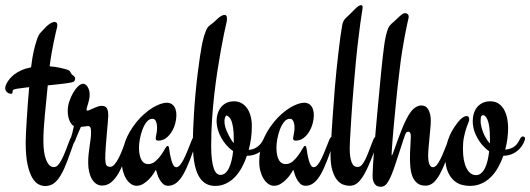

<svg xmlns="http://www.w3.org/2000/svg" viewBox="-96 -716 2062 747"><path d="M194.8 -169.9Q179.2 -125 166.7 -91.8Q154.3 -58.6 141.6 -36.4Q128.9 -14.2 114.3 -3.2Q99.6 7.8 79.1 7.8Q67.4 7.8 54.2 1.2Q41 -5.4 29.8 -23.9Q18.6 -42.5 11.2 -75.9Q3.9 -109.4 3.9 -163.1Q3.9 -177.2 5.1 -200.4Q6.3 -223.6 8.1 -252.2Q9.8 -280.8 12.2 -312.7Q14.6 -344.7 17.6 -377Q15.1 -376.5 13.2 -376.2Q11.2 -376 8.8 -376Q-17.6 -373 -29.8 -370.8Q-42 -368.7 -44.4 -366.2Q-46.9 -364.3 -46.9 -361.6Q-46.9 -358.9 -47.1 -356.7Q-47.4 -354.5 -48.6 -352.8Q-49.8 -351.1 -53.7 -351.1Q-56.2 -351.1 -59.8 -352.3Q-63.5 -353.5 -67.1 -356.2Q-70.8 -358.9 -73.2 -363Q-75.7 -367.2 -75.7 -373Q-75.7 -378.4 -73.5 -384.3Q-71.3 -390.1 -67.9 -395.5Q-64.5 -401.4 -57.9 -409.7Q-51.3 -418 -40.3 -426.5Q-29.3 -435.1 -13.2 -442.4Q2.9 -449.7 24.9 -454.1Q27.3 -474.6 30 -490.5Q32.7 -506.3 35.6 -518.8Q38.6 -531.2 41.3 -541.3Q43.9 -551.3 46.9 -559.6Q52.7 -578.6 61.5 -588.6Q70.3 -598.6 81.5 -609.9Q93.8 -622.1 102.3 -626.2Q110.8 -630.4 115.2 -630.9Q119.6 -630.9 123.3 -628.2Q127 -625.5 127 -618.7Q127 -614.7 126.5 -612.1Q126 -609.4 125.5 -607.4Q124 -602.1 120.8 -588.4Q117.7 -574.7 113.5 -554.9Q109.4 -535.2 105 -510.5Q100.6 -485.8 97.2 -458Q123.5 -456.1 141.4 -451.4Q159.2 -446.8 163.1 -445.8Q171.4 -442.9 174.3 -440.4Q177.2 -438 179.7 -432.1Q181.6 -428.2 184.3 -425.8Q187 -423.3 189.7 -421.4Q192.4 -419.4 194.3 -417Q196.3 -414.6 196.3 -410.2Q196.3 -406.2 194.3 -402.6Q192.4 -398.9 189.9 -397.9Q186.5 -396 177.2 -394.3Q168 -392.6 154.8 -390.9Q141.6 -389.2 124.8 -387.5Q107.9 -385.7 89.8 -383.8Q84 -323.2 78.4 -267.1Q72.8 -210.9 72.8 -167Q72.8 -144.5 75.4 -126Q78.1 -107.4 83.5 -94Q88.9 -80.6 96.4 -73.2Q104 -65.9 113.8 -65.9Q122.6 -65.9 129.9 -74Q137.2 -82 144.5 -96.2Q151.9 -110.4 159.4 -129.9Q167 -149.4 175.8 -172.9Q180.2 -185.1 188.5 -185.1Q196.3 -185.1 196.3 -176.3Q196.3 -174.8 195.8 -172.9Q195.3 -170.9 194.8 -169.9Z M414.1 -169.9Q402.8 -131.8 391.1 -99.6Q379.4 -67.4 366.2 -43.9Q353 -20.5 337.2 -7.3Q321.3 5.9 301.3 5.9Q276.9 5.9 262 -18.8Q247.1 -43.5 247.1 -84Q247.1 -101.6 248.8 -117.2Q250.5 -132.8 252.7 -147.5Q254.9 -162.1 256.6 -175.8Q258.3 -189.5 258.3 -202.6Q258.3 -216.8 254.9 -221.2Q251.5 -225.6 246.1 -225.6Q245.1 -225.6 244.1 -225.3Q243.2 -225.1 240.5 -224.9Q237.8 -224.6 232.7 -223.9Q227.5 -223.1 218.8 -222.2Q213.4 -210.4 210 -202.4Q206.5 -194.3 204.1 -188.5Q201.7 -182.6 200 -178.5Q198.2 -174.3 196.8 -169.9Q192.9 -160.6 189.9 -158.4Q187 -156.2 183.1 -156.2Q180.2 -156.2 178 -158.7Q175.8 -161.1 175.8 -165.5Q175.8 -168.5 177.2 -172.6Q178.7 -176.8 180.9 -183.3Q183.1 -189.9 185.8 -200.2Q188.5 -210.4 191.4 -225.6Q181.6 -230 174.6 -246.3Q167.5 -262.7 167.5 -284.7Q167.5 -302.7 173.6 -321.3Q179.7 -339.8 188.7 -355.2Q197.8 -370.6 208.3 -380.4Q218.8 -390.1 227.1 -390.1Q237.8 -390.1 245.4 -377.2Q252.9 -364.3 252.9 -347.7Q252.9 -338.9 251 -329.8Q249 -320.8 246.8 -313.2Q244.6 -305.7 242.7 -299.6Q240.7 -293.5 240.7 -290Q240.7 -285.6 244.1 -285.6Q246.6 -285.6 252.9 -288.1L276.9 -298.8Q290 -304.2 299.3 -304.2Q314.9 -304.2 320.1 -294.4Q325.2 -284.7 325.2 -265.6Q325.2 -257.3 323.2 -236.6Q321.3 -215.8 319.1 -190.7Q316.9 -165.5 315.2 -140.6Q313.5 -115.7 313.5 -100.1Q313.5 -83 317.1 -75Q320.8 -66.9 333 -66.9Q341.8 -66.9 350.3 -77.1Q358.9 -87.4 366.7 -103Q374.5 -118.7 381.6 -137.2Q388.7 -155.8 394.5 -172.9Q398.9 -185.1 407.2 -185.1Q415 -185.1 415 -176.3Q415 -174.8 414.8 -173.3Q414.6 -171.9 414.1 -169.9Z M669.9 -169.9Q655.3 -126 642.6 -93Q629.9 -60.1 617.2 -37.8Q604.5 -15.6 590.1 -4.4Q575.7 6.8 558.1 6.8Q545.9 6.8 537.8 -1Q529.8 -8.8 524.4 -18.6Q519 -28.3 516.4 -37.4Q513.7 -46.4 512.7 -49.3Q512.2 -50.3 511.7 -52.2Q511.2 -54.2 510.3 -54.2Q509.3 -54.2 508.5 -52.7Q507.8 -51.3 506.8 -49.8Q505.4 -46.4 499 -37.1Q492.7 -27.8 483.2 -18.1Q473.6 -8.3 461.4 -0.7Q449.2 6.8 435.1 6.8Q423.8 6.8 413.3 -0.5Q402.8 -7.8 395 -20.3Q387.2 -32.7 382.6 -49.8Q377.9 -66.9 377.9 -86.4Q377.9 -128.9 391.4 -166.3Q404.8 -203.6 435.1 -241.2Q449.7 -259.3 466.1 -273.4Q482.4 -287.6 498 -297.1Q513.7 -306.6 528.1 -311.5Q542.5 -316.4 552.7 -316.4Q559.6 -316.4 566.4 -314Q573.2 -311.5 578.6 -305.7Q584 -299.8 587.2 -290.3Q590.3 -280.8 590.3 -267.1Q590.3 -252.4 585.7 -235.4Q581.1 -218.3 572 -203.4Q563 -188.5 549.8 -178.7Q536.6 -168.9 520 -168.9Q509.8 -168.9 509.8 -176.8Q509.8 -182.1 512.5 -194.3Q515.1 -206.5 515.1 -217.8Q515.1 -222.2 514.6 -228.3Q514.2 -234.4 512.2 -240.2Q510.3 -246.1 506.8 -250Q503.4 -253.9 497.6 -253.9Q484.4 -253.9 474.6 -241.7Q464.8 -229.5 458.3 -211.9Q451.7 -194.3 448.2 -175.3Q444.8 -156.2 444.8 -142.6Q444.8 -124 447.8 -111.6Q450.7 -99.1 455.6 -91.6Q460.4 -84 466.8 -80.8Q473.1 -77.6 480 -77.6Q496.1 -77.6 508.8 -88.6Q521.5 -99.6 530.8 -113Q540 -126.5 546.1 -137.5Q552.2 -148.4 556.2 -148.4Q560.5 -148.4 562 -138.2Q564.9 -116.2 568.4 -102.1Q571.8 -87.9 575.2 -79.8Q578.6 -71.8 582.3 -68.6Q585.9 -65.4 589.8 -65.4Q597.2 -65.4 604.5 -74Q611.8 -82.5 619.1 -97.2Q626.5 -111.8 634.3 -131.3Q642.1 -150.9 650.9 -172.9Q656.2 -185.1 663.6 -185.1Q670.9 -185.1 670.9 -176.3Q670.9 -172.9 669.9 -169.9Z M942.4 -185.1Q945.3 -185.1 947.5 -183.1Q949.7 -181.2 949.7 -176.8Q949.7 -172.9 947.8 -168.5Q936.5 -138.7 914.3 -124.3Q892.1 -109.9 865.7 -109.9H864.7Q856.4 -85.9 845 -64.7Q833.5 -43.5 818.1 -27.3Q802.7 -11.2 783.4 -2Q764.2 7.3 741.2 7.3Q720.7 7.3 706.1 -1Q691.4 -9.3 681.9 -23.4Q672.4 -37.6 666.7 -55.7Q661.1 -73.7 658.4 -93.3Q655.8 -112.8 655 -132.3Q654.3 -151.9 654.3 -168.9Q654.3 -184.1 655.5 -213.1Q656.7 -242.2 658.9 -278.1Q661.1 -314 664.8 -354Q668.5 -394 673.3 -432.1Q678.2 -470.2 682.1 -496.6Q686 -522.9 689.7 -541.7Q693.4 -560.5 697.3 -573.5Q701.2 -586.4 706.1 -598.1Q709 -605.5 712.6 -609.9Q716.3 -614.3 721.2 -618.2Q726.1 -622.1 731.7 -626.2Q737.3 -630.4 744.1 -637.2Q756.3 -649.4 764.6 -653.8Q772.9 -658.2 777.8 -658.2Q787.1 -658.2 787.1 -643.6Q787.1 -639.6 786.6 -635.7Q786.1 -631.8 785.2 -628.4Q781.7 -614.3 776.1 -587.2Q770.5 -560.1 763.9 -523.9Q757.3 -487.8 750.5 -443.8Q743.7 -399.9 738 -351.3Q732.4 -302.7 729 -251.2Q725.6 -199.7 725.6 -148.4Q725.6 -117.7 728.3 -96.2Q731 -74.7 735.6 -61.3Q740.2 -47.9 746.8 -41.7Q753.4 -35.6 761.7 -35.6Q772.9 -35.6 781.2 -43.2Q789.6 -50.8 795.4 -63.5Q801.3 -76.2 805.2 -92.8Q809.1 -109.4 811 -127.9Q796.9 -137.7 784.9 -151.4Q772.9 -165 764.4 -180.7Q755.9 -196.3 751.2 -212.9Q746.6 -229.5 746.6 -245.1Q746.6 -260.3 751 -274.2Q755.4 -288.1 763.9 -298.8Q772.5 -309.6 785.2 -315.7Q797.9 -321.8 814.9 -321.8Q829.1 -321.8 841.6 -315.7Q854 -309.6 863.5 -297.4Q873 -285.2 878.4 -266.8Q883.8 -248.5 883.8 -224.1Q883.8 -202.6 880.9 -179.4Q877.9 -156.2 871.6 -132.8Q890.1 -133.8 905.3 -144.8Q920.4 -155.8 928.2 -172.9Q933.1 -185.1 942.4 -185.1ZM803.2 -172.9Q805.7 -168.9 808.1 -165.5Q810.5 -162.1 813 -158.7Q813.5 -163.1 813.5 -167.5Q813.5 -171.9 813.5 -176.3Q813.5 -201.2 811 -217.8Q808.6 -234.4 804.7 -244.9Q800.8 -255.4 795.4 -260.5Q790 -265.6 784.2 -267.1Q777.3 -258.3 777.3 -244.1Q777.3 -227.1 785.4 -207.8Q793.5 -188.5 803.2 -172.9Z M1204.6 -169.9Q1189.9 -126 1177.2 -93Q1164.6 -60.1 1151.9 -37.8Q1139.2 -15.6 1124.8 -4.4Q1110.4 6.8 1092.8 6.8Q1080.6 6.8 1072.5 -1Q1064.5 -8.8 1059.1 -18.6Q1053.7 -28.3 1051 -37.4Q1048.3 -46.4 1047.4 -49.3Q1046.9 -50.3 1046.4 -52.2Q1045.9 -54.2 1044.9 -54.2Q1043.9 -54.2 1043.2 -52.7Q1042.5 -51.3 1041.5 -49.8Q1040 -46.4 1033.7 -37.1Q1027.3 -27.8 1017.8 -18.1Q1008.3 -8.3 996.1 -0.7Q983.9 6.8 969.7 6.8Q958.5 6.8 948 -0.5Q937.5 -7.8 929.7 -20.3Q921.9 -32.7 917.2 -49.8Q912.6 -66.9 912.6 -86.4Q912.6 -128.9 926 -166.3Q939.5 -203.6 969.7 -241.2Q984.4 -259.3 1000.7 -273.4Q1017.1 -287.6 1032.7 -297.1Q1048.3 -306.6 1062.7 -311.5Q1077.1 -316.4 1087.4 -316.4Q1094.2 -316.4 1101.1 -314Q1107.9 -311.5 1113.3 -305.7Q1118.7 -299.8 1121.8 -290.3Q1125 -280.8 1125 -267.1Q1125 -252.4 1120.4 -235.4Q1115.7 -218.3 1106.7 -203.4Q1097.7 -188.5 1084.5 -178.7Q1071.3 -168.9 1054.7 -168.9Q1044.4 -168.9 1044.4 -176.8Q1044.4 -182.1 1047.1 -194.3Q1049.8 -206.5 1049.8 -217.8Q1049.8 -222.2 1049.3 -228.3Q1048.8 -234.4 1046.9 -240.2Q1044.9 -246.1 1041.5 -250Q1038.1 -253.9 1032.2 -253.9Q1019 -253.9 1009.3 -241.7Q999.5 -229.5 992.9 -211.9Q986.3 -194.3 982.9 -175.3Q979.5 -156.2 979.5 -142.6Q979.5 -124 982.4 -111.6Q985.4 -99.1 990.2 -91.6Q995.1 -84 1001.5 -80.8Q1007.8 -77.6 1014.6 -77.6Q1030.8 -77.6 1043.5 -88.6Q1056.2 -99.6 1065.4 -113Q1074.7 -126.5 1080.8 -137.5Q1086.9 -148.4 1090.8 -148.4Q1095.2 -148.4 1096.7 -138.2Q1099.6 -116.2 1103 -102.1Q1106.4 -87.9 1109.9 -79.8Q1113.3 -71.8 1116.9 -68.6Q1120.6 -65.4 1124.5 -65.4Q1131.8 -65.4 1139.2 -74Q1146.5 -82.5 1153.8 -97.2Q1161.1 -111.8 1168.9 -131.3Q1176.8 -150.9 1185.5 -172.9Q1190.9 -185.1 1198.2 -185.1Q1205.6 -185.1 1205.6 -176.3Q1205.6 -172.9 1204.6 -169.9Z M1369.6 -185.1Q1372.6 -185.1 1374.8 -182.9Q1377 -180.7 1377 -176.8Q1377 -173.3 1375.5 -169.9Q1365.7 -141.6 1356.7 -117.9Q1347.7 -94.2 1338.9 -74.2Q1330.6 -55.2 1323 -41.5Q1315.4 -27.8 1308.3 -18.6Q1301.3 -9.3 1294.2 -3.7Q1287.1 2 1279.8 4.4Q1272.5 6.8 1262.7 6.8Q1252 6.8 1239.3 2.2Q1226.6 -2.4 1215.6 -15.6Q1204.6 -28.8 1197.3 -52.5Q1189.9 -76.2 1189.9 -114.3Q1189.9 -124.5 1191.2 -148.9Q1192.4 -173.3 1194.6 -207.8Q1196.8 -242.2 1200 -285.6Q1203.1 -329.1 1207 -377.4Q1209.5 -407.2 1213.1 -442.6Q1216.8 -478 1220.7 -511.7Q1224.6 -545.4 1228.5 -573.7Q1232.4 -602.1 1235.4 -618.2Q1238.8 -635.3 1248.5 -645Q1258.3 -654.8 1270.5 -666Q1274.9 -670.4 1279.8 -675.5Q1284.7 -680.7 1289.6 -685.1Q1294.4 -689.5 1299.1 -692.6Q1303.7 -695.8 1308.1 -695.8Q1314.9 -695.8 1314.9 -689Q1314.9 -683.6 1312.5 -669.4Q1310.1 -655.3 1305.7 -624Q1301.3 -592.8 1295.2 -539.8Q1289.1 -486.8 1282.2 -403.8Q1280.8 -387.2 1278.8 -364.3Q1276.9 -341.3 1274.9 -315.7Q1272.9 -290 1271.2 -263.4Q1269.5 -236.8 1268.1 -213.1Q1266.6 -189.5 1265.6 -169.9Q1264.6 -150.4 1264.6 -138.7Q1264.6 -105 1271.7 -85.7Q1278.8 -66.4 1295.4 -66.4Q1304.7 -66.4 1312 -74.7Q1319.3 -83 1326.2 -97.4Q1333 -111.8 1340.3 -131.1Q1347.7 -150.4 1356.4 -172.9Q1358.9 -178.7 1362.3 -181.9Q1365.7 -185.1 1369.6 -185.1Z M1662.1 -185.1Q1669.9 -185.1 1669.9 -176.8Q1669.9 -173.3 1668.5 -169.9Q1652.8 -126.5 1640.1 -93.5Q1627.4 -60.5 1615.2 -38.3Q1603 -16.1 1589.6 -4.9Q1576.2 6.3 1559.6 6.3Q1538.1 6.3 1525.9 -4.6Q1513.7 -15.6 1507.8 -31.7Q1502 -47.9 1500.5 -66.2Q1499 -84.5 1499 -99.1Q1499 -125.5 1500.7 -149.2Q1502.4 -172.9 1502.4 -185.1Q1502.4 -203.6 1492.2 -203.6Q1484.4 -203.6 1480.5 -192.9Q1478 -187 1473.1 -171.4Q1468.3 -155.8 1461.7 -136Q1455.1 -116.2 1448.2 -95Q1441.4 -73.7 1435.5 -57.1Q1427.7 -35.6 1421.1 -22.2Q1414.6 -8.8 1408.7 -1.5Q1402.8 5.9 1397 8.3Q1391.1 10.7 1384.8 10.7Q1379.4 10.7 1373.8 8.8Q1368.2 6.8 1363.8 2Q1359.4 -2.9 1356.4 -11Q1353.5 -19 1353.5 -31.7Q1353.5 -44.9 1355.2 -72Q1356.9 -99.1 1359.6 -134.8Q1362.3 -170.4 1366 -211.4Q1369.6 -252.4 1373.5 -293.9Q1377.4 -335.4 1381.1 -374.3Q1384.8 -413.1 1387.7 -443.8Q1393.1 -497.6 1398.7 -539.1Q1404.3 -580.6 1413.6 -604Q1416.5 -611.3 1419.9 -615.7Q1423.3 -620.1 1427.5 -624Q1431.6 -627.9 1436.8 -632.1Q1441.9 -636.2 1448.7 -643.1Q1461.4 -655.3 1468 -660.2Q1474.6 -665 1479.5 -665Q1483.9 -665 1489 -661.9Q1494.1 -658.7 1494.1 -649.9Q1494.1 -647.9 1492.7 -642.1Q1491.2 -636.2 1487.3 -618.2Q1483.4 -600.1 1478.5 -574.2Q1473.6 -548.3 1468.5 -516.4Q1463.4 -484.4 1459.5 -450.2Q1454.6 -412.1 1450.4 -373.5Q1446.3 -335 1442.9 -299.1Q1439.5 -263.2 1436.5 -231.7Q1433.6 -200.2 1431.6 -176Q1429.7 -151.9 1428.7 -136.5Q1427.7 -121.1 1427.7 -118.2Q1427.7 -110.4 1428.7 -110.4Q1429.2 -110.4 1432.9 -119.9Q1436.5 -129.4 1441.9 -144.5Q1447.3 -159.7 1454.1 -178.5Q1460.9 -197.3 1468.8 -216.3Q1476.6 -235.4 1484.9 -252Q1493.2 -268.6 1501.5 -279.8Q1511.2 -293 1522 -299.3Q1532.7 -305.7 1543 -305.7Q1562 -305.7 1571 -288.8Q1580.1 -272 1580.1 -246.1Q1580.1 -234.9 1578.4 -217.3Q1576.7 -199.7 1575 -180.4Q1573.2 -161.1 1571.5 -142.8Q1569.8 -124.5 1569.8 -111.8Q1569.8 -98.1 1571.3 -89.4Q1572.8 -80.6 1575.4 -75.2Q1578.1 -69.8 1581.3 -67.6Q1584.5 -65.4 1588.4 -65.4Q1596.2 -65.4 1603.3 -74Q1610.4 -82.5 1617.7 -97.2Q1625 -111.8 1632.8 -131.6Q1640.6 -151.4 1649.9 -173.8Q1652.3 -180.2 1655.5 -182.6Q1658.7 -185.1 1662.1 -185.1Z M1755.9 -34.7Q1767.6 -34.7 1776.4 -42.5Q1785.2 -50.3 1791.3 -63Q1797.4 -75.7 1801.3 -92.5Q1805.2 -109.4 1807.1 -127.4Q1793 -137.2 1779.5 -152.8Q1766.1 -168.5 1755.4 -190.9Q1749 -204.1 1746.1 -218Q1743.2 -231.9 1743.2 -244.6Q1743.2 -260.7 1747.6 -274.9Q1752 -289.1 1760.5 -299.3Q1769 -309.6 1781.7 -315.7Q1794.4 -321.8 1811 -321.8Q1832 -321.8 1845.5 -311.8Q1858.9 -301.8 1866.7 -286.4Q1874.5 -271 1877.7 -252.9Q1880.9 -234.9 1880.9 -219.2Q1880.9 -198.7 1878.2 -177.2Q1875.5 -155.8 1869.6 -133.8Q1887.7 -135.3 1901.9 -143.8Q1916 -152.3 1925.8 -172.9Q1931.6 -185.1 1938 -185.1Q1941.4 -185.1 1944.1 -183.1Q1946.8 -181.2 1946.8 -176.8Q1946.8 -173.3 1945.3 -169.9Q1935.5 -142.1 1912.8 -126Q1890.1 -109.9 1862.3 -109.9Q1854 -85.9 1842 -64.7Q1830.1 -43.5 1814 -27.3Q1797.9 -11.2 1777.3 -2Q1756.8 7.3 1731.9 7.3Q1718.8 7.3 1702.1 3.4Q1685.5 -0.5 1670.9 -12.9Q1656.2 -25.4 1646.2 -48.1Q1636.2 -70.8 1636.2 -108.4Q1636.2 -139.2 1647.7 -173.3Q1659.2 -207.5 1686 -241.2Q1696.3 -253.9 1704.8 -259.3Q1713.4 -264.6 1718.8 -264.6Q1729.5 -264.6 1729.5 -251.5Q1729.5 -245.6 1725.6 -236.8Q1721.7 -228 1717.3 -214.4Q1712.9 -200.7 1709 -181.9Q1705.1 -163.1 1705.1 -137.7Q1705.1 -88.9 1719 -61.8Q1732.9 -34.7 1755.9 -34.7ZM1810.1 -178.2Q1810.1 -228 1800.8 -249.8Q1791.5 -271.5 1780.3 -267.1Q1775.4 -265.1 1774.7 -258.3Q1773.9 -251.5 1773.9 -245.1Q1773.9 -234.4 1776.9 -222.7Q1779.8 -210.9 1784.4 -199.2Q1789.1 -187.5 1795.7 -177Q1802.2 -166.5 1809.6 -157.7Q1810.1 -163.1 1810.1 -168Q1810.1 -172.9 1810.1 -178.2Z"/></svg>

Font: Engagement
Style: Regular
Weight: 400
Designer: Astigmatic (AOETI)
Foundry: Astigmatic (AOETI)
Version: Version 1.000